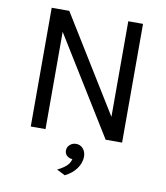

<svg xmlns="http://www.w3.org/2000/svg" viewBox="-92 -704 867 1000"><g transform="rotate(10 342.0 -204.0)"><path d="M583 0H496L178 -514.5V0H100V-628H193L505 -122.5V-628H583ZM318.5 219.5 274 197Q301 184 319 168.5Q337 153 343 130Q324.5 128.5 313.2 118Q302 107.5 302 91Q302 73 315.8 60.5Q329.5 48 349 48Q371.5 48 386 64.8Q400.5 81.5 400.5 107.5Q400 139.5 379 169.5Q358 199.5 318.5 219.5Z"/></g></svg>

Font: Betina Sans
Style: Regular
Weight: 400
Designer: Jonathan Pinhorn (font) & Cristiano Sobral (main changes)
Version: Version 2.001;April 28, 2021;FontCreator 13.0.0.2655 32-bit;